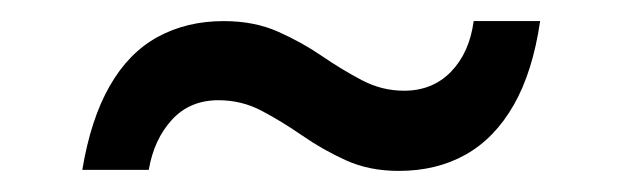

<svg xmlns="http://www.w3.org/2000/svg" viewBox="-20 -411 590 182"><path d="M358 -249Q330 -249 308 -259Q286 -269 266.5 -282.5Q247 -296 228 -306Q209 -316 187 -316Q160 -316 143 -297.5Q126 -279 121 -250H58Q66 -298 84 -329.5Q102 -361 129.5 -376Q157 -391 192 -391Q221 -391 243.5 -381Q266 -371 285 -358Q304 -345 323 -335Q342 -325 363 -325Q390 -325 407.5 -343Q425 -361 429 -391H492Q485 -343 467 -311.5Q449 -280 421.5 -264.5Q394 -249 358 -249Z"/></svg>

Font: DM Sans 9pt 36pt
Style: Regular
Weight: 400
Version: Version 4.004;gftools[0.9.30]